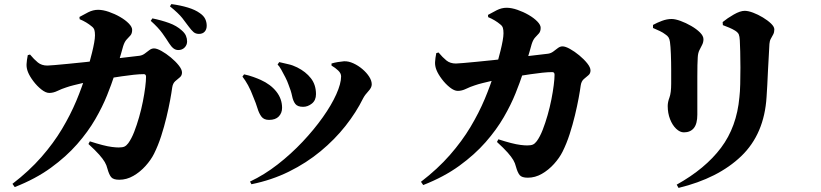

<svg xmlns="http://www.w3.org/2000/svg" viewBox="-20 -846 4020 940"><path d="M853 -601Q840 -601 829.5 -609Q819 -617 808 -634Q795 -655 775 -683Q755 -711 718 -744L726 -756Q770 -747 807.5 -733.5Q845 -720 870 -697Q885 -684 890.5 -670.5Q896 -657 896 -643Q896 -626 884 -613.5Q872 -601 853 -601ZM564 34Q535 34 524.5 21.5Q514 9 506 -20Q502 -37 493 -52.5Q484 -68 465.5 -89Q447 -110 413 -141L420 -154Q454 -143 481 -136Q508 -129 528 -126.5Q548 -124 561 -124Q580 -124 589.5 -128.5Q599 -133 608 -145Q624 -167 637 -200.5Q650 -234 661 -272.5Q672 -311 679.5 -349Q687 -387 691 -419Q695 -451 695 -470Q695 -483 684 -483Q663 -483 635 -480Q607 -477 576.5 -472.5Q546 -468 515 -463Q484 -458 456 -453Q442 -451 423 -447.5Q404 -444 383 -439Q362 -434 341.5 -429Q321 -424 304 -418Q282 -411 261.5 -401Q241 -391 221 -391Q204 -391 182.5 -408Q161 -425 143 -449Q125 -473 117 -493Q109 -513 110 -532Q111 -551 116 -576L127 -579Q147 -555 165.5 -540Q184 -525 212 -525Q222 -525 248.5 -527.5Q275 -530 313.5 -533.5Q352 -537 397.5 -542Q443 -547 490 -552.5Q537 -558 582 -563.5Q627 -569 663 -573Q677 -575 688.5 -583.5Q700 -592 711 -600.5Q722 -609 734 -609Q748 -609 770.5 -596.5Q793 -584 816 -565Q839 -546 855 -526Q871 -506 871 -491Q871 -476 860.5 -467.5Q850 -459 838 -448.5Q826 -438 823 -417Q820 -394 813 -356Q806 -318 795 -272Q784 -226 769 -179.5Q754 -133 734 -93Q719 -63 692.5 -33.5Q666 -4 633 15Q600 34 564 34ZM41 54Q123 -9 182.5 -77Q242 -145 283.5 -214.5Q325 -284 353.5 -352Q382 -420 401 -483Q409 -507 416.5 -534.5Q424 -562 430.5 -588Q437 -614 441 -636.5Q445 -659 445 -673Q445 -690 442 -699.5Q439 -709 430 -716Q417 -727 402 -736Q387 -745 370 -752L369 -763Q388 -774 412 -786Q436 -798 460 -798Q484 -798 513 -788Q542 -778 568 -763Q594 -748 610.5 -731Q627 -714 627 -700Q627 -682 618.5 -672.5Q610 -663 600 -652.5Q590 -642 583 -620Q579 -605 573 -584.5Q567 -564 559 -537Q551 -510 539 -474Q526 -434 504 -379Q482 -324 446.5 -262.5Q411 -201 357.5 -140Q304 -79 229 -24.5Q154 30 52 70ZM954 -680Q938 -680 927.5 -689Q917 -698 903 -717Q891 -734 872.5 -757.5Q854 -781 812 -815L819 -826Q864 -820 900 -809Q936 -798 958 -782Q977 -769 984.5 -753.5Q992 -738 992 -720Q992 -702 982 -691Q972 -680 954 -680Z M1204 43Q1274 10 1339.5 -41Q1405 -92 1461.5 -152Q1518 -212 1560.5 -272Q1603 -332 1626.5 -384.5Q1650 -437 1650 -472Q1650 -487 1636 -500.5Q1622 -514 1603 -525V-535Q1615 -539 1633 -542Q1651 -545 1664 -546Q1686 -547 1710 -536Q1734 -525 1754.5 -507.5Q1775 -490 1787.5 -470.5Q1800 -451 1800 -433Q1800 -417 1783.5 -399.5Q1767 -382 1758 -365Q1724 -296 1671.5 -229.5Q1619 -163 1549.5 -105.5Q1480 -48 1395 -6Q1310 36 1211 56ZM1297 -259Q1272 -259 1260 -275Q1248 -291 1240.5 -316Q1233 -341 1221 -369Q1208 -404 1194.5 -428.5Q1181 -453 1167 -471L1175 -482Q1199 -477 1221 -469Q1243 -461 1256 -455Q1305 -433 1333 -397.5Q1361 -362 1361 -318Q1361 -293 1345 -276Q1329 -259 1297 -259ZM1464 -323Q1437 -323 1426 -337Q1415 -351 1410 -376Q1405 -401 1392 -433Q1387 -448 1377 -467.5Q1367 -487 1357 -505Q1347 -523 1339 -530L1347 -542Q1371 -536 1392 -531.5Q1413 -527 1435 -516Q1477 -495 1502 -463Q1527 -431 1527 -385Q1527 -355 1507 -339Q1487 -323 1464 -323Z M2564 24Q2535 24 2524.5 11.5Q2514 -1 2506 -30Q2502 -47 2493 -62.5Q2484 -78 2465.5 -99Q2447 -120 2413 -151L2420 -164Q2454 -153 2481 -146Q2508 -139 2528 -136.5Q2548 -134 2561 -134Q2580 -134 2589.5 -138.5Q2599 -143 2608 -155Q2624 -177 2637 -210.5Q2650 -244 2661 -282.5Q2672 -321 2679.5 -359Q2687 -397 2691 -429Q2695 -461 2695 -480Q2695 -493 2684 -493Q2663 -493 2635 -490Q2607 -487 2576.5 -482.5Q2546 -478 2515 -473Q2484 -468 2456 -463Q2442 -461 2423 -457.5Q2404 -454 2383 -449Q2362 -444 2341.5 -439Q2321 -434 2304 -428Q2282 -421 2261.5 -411Q2241 -401 2221 -401Q2204 -401 2182.5 -418Q2161 -435 2143 -459Q2125 -483 2117 -503Q2109 -523 2110 -542Q2111 -561 2116 -586L2127 -589Q2147 -565 2165.5 -550Q2184 -535 2212 -535Q2222 -535 2248.5 -537.5Q2275 -540 2313.5 -543.5Q2352 -547 2397.5 -552Q2443 -557 2490 -562.5Q2537 -568 2582 -573.5Q2627 -579 2663 -583Q2677 -585 2688.5 -593.5Q2700 -602 2711 -610.5Q2722 -619 2734 -619Q2748 -619 2770.5 -606.5Q2793 -594 2816 -575Q2839 -556 2855 -536Q2871 -516 2871 -501Q2871 -486 2860.5 -477.5Q2850 -469 2838 -458.5Q2826 -448 2823 -427Q2820 -404 2813 -366Q2806 -328 2795 -282Q2784 -236 2769 -189.5Q2754 -143 2734 -103Q2719 -73 2692.5 -43.5Q2666 -14 2633 5Q2600 24 2564 24ZM2041 44Q2123 -19 2182.5 -87Q2242 -155 2283.5 -224.5Q2325 -294 2353.5 -362Q2382 -430 2401 -493Q2409 -517 2416.5 -544.5Q2424 -572 2430.5 -598Q2437 -624 2441 -646.5Q2445 -669 2445 -683Q2445 -700 2442 -709.5Q2439 -719 2430 -726Q2417 -737 2402 -746Q2387 -755 2370 -762L2369 -773Q2388 -784 2412 -796Q2436 -808 2460 -808Q2484 -808 2513 -798Q2542 -788 2568 -773Q2594 -758 2610.5 -741Q2627 -724 2627 -710Q2627 -692 2618.5 -682.5Q2610 -673 2600 -662.5Q2590 -652 2583 -630Q2579 -615 2573 -594.5Q2567 -574 2559 -547Q2551 -520 2539 -484Q2526 -444 2504 -389Q2482 -334 2446.5 -272.5Q2411 -211 2357.5 -150Q2304 -89 2229 -34.5Q2154 20 2052 60Z M3293 58Q3433 -20 3510 -122.5Q3587 -225 3600 -370Q3603 -395 3604 -434Q3605 -473 3605 -515Q3605 -557 3604 -593Q3603 -629 3602 -648Q3601 -668 3597 -677.5Q3593 -687 3579 -696Q3566 -704 3550.5 -710.5Q3535 -717 3519 -723L3518 -738Q3541 -757 3572.5 -775Q3604 -793 3626 -793Q3643 -793 3667 -784Q3691 -775 3715 -760.5Q3739 -746 3755 -730.5Q3771 -715 3771 -702Q3771 -688 3765.5 -677.5Q3760 -667 3754 -656.5Q3748 -646 3747 -631Q3746 -610 3744 -575.5Q3742 -541 3740 -502.5Q3738 -464 3736.5 -429.5Q3735 -395 3733 -372Q3722 -190 3609 -81.5Q3496 27 3302 74ZM3328 -198Q3309 -198 3290.5 -215.5Q3272 -233 3260.5 -262.5Q3249 -292 3249 -327Q3249 -346 3257.5 -368.5Q3266 -391 3266 -437Q3266 -463 3266 -502.5Q3266 -542 3264.5 -581Q3263 -620 3260 -641Q3258 -655 3253 -663Q3248 -671 3237 -678Q3227 -686 3210.5 -694Q3194 -702 3177 -709V-724Q3197 -735 3221 -744Q3245 -753 3268 -753Q3286 -753 3312 -743.5Q3338 -734 3364 -719Q3390 -704 3407 -687Q3424 -670 3424 -654Q3424 -639 3417.5 -626.5Q3411 -614 3404 -600Q3397 -586 3396 -564Q3395 -551 3394.5 -526.5Q3394 -502 3394 -470.5Q3394 -439 3394 -405.5Q3394 -372 3394 -341Q3394 -310 3394 -285Q3394 -240 3377 -219Q3360 -198 3328 -198Z"/></svg>

Font: Noto Serif SC ExtraLight Black
Style: Regular
Weight: 900
Version: Version 2.002-H1;hotconv 1.1.0;makeotfexe 2.6.0